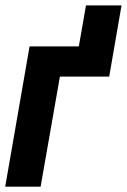

<svg xmlns="http://www.w3.org/2000/svg" viewBox="-23 -703 478 723"><path d="M434.6 -682.6 388.2 -414.6H253.9L300.8 -682.6ZM389.6 -528.3 369.6 -414.6H202.6L129.9 0H-3.4L88.4 -528.3Z"/></svg>

Font: Roboto Condensed
Style: Bold Italic
Weight: 700
Italic angle: -12°
Designer: Christian Robertson
Foundry: Google
Version: Version 3.0